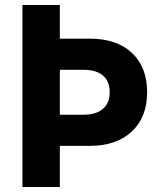

<svg xmlns="http://www.w3.org/2000/svg" viewBox="-20 -750 640 770"><path d="M70 0V-730H220V-595H340Q448 -595 509 -538Q570 -481 570 -380Q570 -280 508.5 -222.5Q447 -165 340 -165H220V0ZM220 -290H315Q366 -290 393 -313.5Q420 -337 420 -380Q420 -424 393 -447Q366 -470 315 -470H220Z"/></svg>

Font: Tiny ExtraBold
Style: Regular
Weight: 800
Designer: Philipp Nurullin, Konstantin Bulenkov
Foundry: JetBrains
Version: Version 2.251; ttfautohint (v1.8.4.7-5d5b)